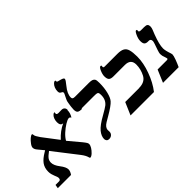

<svg xmlns="http://www.w3.org/2000/svg" viewBox="-50 -1406 2012 2012"><g transform="rotate(-45 956.0 -400.0)"><path d="M643 -508 640 -506Q640 -462 614 -422Q607 -432 602 -435Q598 -438 590 -438Q571 -438 532 -414Q493 -390 457 -357Q421 -324 402 -290L512 -159Q534 -132 543 -117Q550 -106 550 -92Q550 -78 535 -52Q521 -29 497 -6Q474 15 458 15Q451 15 448 -1Q440 -32 409 -73L201 -341Q158 -310 143 -289Q128 -268 128 -240Q128 -199 168 -147Q209 -94 209 -60Q209 -32 186 0H-10L-3 -41H49Q73 -41 73 -69Q73 -79 68 -92L57 -120Q50 -138 46 -153Q41 -173 41 -194Q41 -250 70 -290Q98 -328 157 -363L177 -375L125 -438Q103 -463 103 -486Q103 -504 121 -528Q141 -555 161 -572Q183 -591 196 -591Q204 -591 204 -579Q204 -566 213 -549Q221 -534 239 -508Q248 -495 370 -336Q434 -406 511 -441Q472 -442 472 -495Q472 -519 480 -541Q487 -561 501 -575Q514 -588 525 -588Q528 -588 528 -584L526 -569Q526 -552 553 -552L598 -553Q619 -553 631 -541Q643 -529 643 -508Z M758 -415 756 -408Q717 -408 703 -420Q689 -432 689 -465Q689 -482 692 -504Q693 -511 694 -519Q695 -527 697 -538.5Q699 -550 700 -557Q703 -579 710 -592Q720 -612 724 -621Q730 -634 736 -645Q742 -656 742 -664Q742 -672 736 -677Q730 -682 721 -686Q705 -693 705 -719Q705 -744 714 -767Q723 -789 737 -803Q751 -817 761 -817Q771 -817 771 -809L770 -803Q770 -792 794 -788Q823 -781 839 -774Q852 -768 852 -757Q852 -750 843 -736Q837 -727 811 -694Q758 -630 758 -576Q758 -562 766 -556Q774 -550 796 -550H1003Q1032 -550 1048 -544Q1064 -538 1072 -524Q1079 -511 1079 -470Q1079 -399 1064 -339Q1049 -279 1025 -252Q996 -218 894 -159L841 -128Q791 -98 791 -60L792 -36Q792 -13 776 2Q760 17 737 17Q715 17 706 5Q697 -7 697 -21Q697 -64 733 -108Q769 -152 868 -207Q932 -243 955 -261Q978 -280 990 -306Q1002 -333 1002 -368Q1002 -392 998 -400Q994 -409 983 -412Q972 -415 935 -415Z M1334 -139V-140Q1422 -140 1455 -203Q1488 -266 1488 -334Q1488 -416 1400 -416H1230Q1193 -416 1178 -431Q1163 -446 1163 -485Q1163 -513 1180 -552Q1196 -589 1212 -589Q1222 -589 1222 -580L1220 -567Q1220 -554 1239 -554H1427Q1478 -554 1505 -539Q1533 -524 1543 -488Q1554 -450 1554 -386Q1554 -292 1515 -186Q1476 -78 1415 0H1068L1128 -139Z M1831 -142V-143Q1831 -124 1815 -80Q1799 -37 1782 -1H1550L1609 -140H1744Q1762 -140 1762 -151L1759 -164Q1748 -195 1745 -208Q1742 -223 1742 -237Q1742 -250 1753 -283Q1785 -371 1785 -385Q1785 -418 1757 -418H1744Q1717 -418 1704 -431Q1691 -444 1691 -479Q1691 -512 1709 -551Q1727 -590 1739 -590Q1743 -590 1747 -588Q1750 -586 1750 -580L1749 -568Q1749 -554 1778 -554H1822Q1854 -554 1864 -544Q1875 -533 1875 -513Q1875 -494 1866 -471L1846 -421Q1805 -313 1805 -256Q1805 -223 1827 -160Q1831 -148 1831 -142Z"/></g></svg>

Font: Libra Serif Modern
Style: Bold Italic
Weight: 700
Italic angle: -12°
Designer: Stefan Peev, Context Ltd
Foundry: Stefan Peev, Context Ltd
Version: Version 1.000